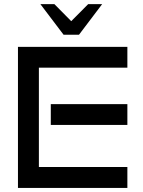

<svg xmlns="http://www.w3.org/2000/svg" viewBox="-20 -925 706 945"><path d="M247.6 -904.8 330.6 -820.8 414.1 -904.8H482.9L368.7 -753.9H293L178.7 -904.8ZM68.4 -694.3H606.9V-591.8H171.4V-103H606.9V0H68.4ZM230 -412.6H606.9V-310.1H230Z"/></svg>

Font: Anta
Style: Regular
Weight: 400
Designer: Sergej Lebedev
Foundry: Sergej Lebedev
Version: Version 1.000; ttfautohint (v1.8.4.7-5d5b)